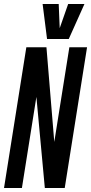

<svg xmlns="http://www.w3.org/2000/svg" viewBox="-33 -935 453 955"><path d="M-13 0 98 -700H198L237 -229L312 -700H400L289 0H190L148 -453L76 0ZM387 -915 309 -741H201L179 -915H259L264 -795L306 -915Z"/></svg>

Font: Georama ExtraCondensed SemiBold
Style: Italic
Weight: 600
Width: 2
Italic angle: -9°
Designer: Jean-Baptiste Levee
Foundry: Production Type
Version: Version 1.000